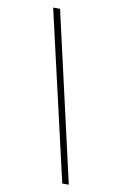

<svg xmlns="http://www.w3.org/2000/svg" viewBox="-103 -837 675 1069"><g transform="rotate(10 235.0 -302.0)"><path d="M108 -780H147L365 176H328Z"/></g></svg>

Font: Nebula Sans Light
Style: Regular
Weight: 300
Italic angle: -9°
Designer: Paul D. Hunt for Adobe (as Source Sans)
Foundry: Nebula Entertainment & Broadcasting LLC
Version: Version 1.010